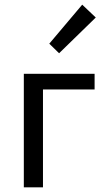

<svg xmlns="http://www.w3.org/2000/svg" viewBox="-20 -802 451 822"><path d="M82 0V-486H385V-419H164V0ZM233 -574 191 -615 332 -782 390 -727Z"/></svg>

Font: Toshiba Sans
Style: Regular
Weight: 400
Designer: Paul D. Hunt
Foundry: Toshiba Corporation
Version: Version 2.020;PS 2.0;hotconv 1.0.86;makeotf.lib2.5.63406